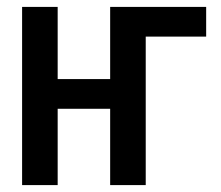

<svg xmlns="http://www.w3.org/2000/svg" viewBox="-20 -536 640 556"><path d="M44 -516H147V-307H299V-516H577V-430H402V0H299V-221H147V0H44Z"/></svg>

Font: IBM Plaex Mono Medium
Style: Regular
Weight: 500
Designer: Mike Abbink, Paul van der Laan, Pieter van Rosmalen
Foundry: Bold Monday
Version: Version 2.003